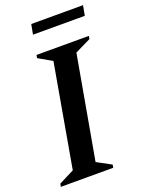

<svg xmlns="http://www.w3.org/2000/svg" viewBox="-159 -886 719 958"><g transform="rotate(-20 200.0 -407.0)"><path d="M-7 0 -4 -16 77 -57 173 -603 101 -644 104 -660H382L379 -644L295 -603L198 -57L274 -16L271 0ZM122 -761 132 -814H407L397 -761Z"/></g></svg>

Font: Spectral SC SemiBold
Style: Italic
Weight: 600
Italic angle: -10°
Designer: Jean-Baptiste Levee
Foundry: Production Type
Version: Version 2.001